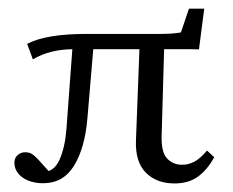

<svg xmlns="http://www.w3.org/2000/svg" viewBox="-20 -414 536 442"><path d="M381.8 8.3Q340.3 8.3 315.7 -16.6Q291 -41.5 293 -91.3L301.8 -321.3L358.4 -321.8L352.1 -101.1Q351.1 -63.5 364.7 -49.1Q378.4 -34.7 399.4 -34.7Q413.6 -34.7 427.2 -41.7Q440.9 -48.8 456.5 -67.4L473.1 -52.2Q458 -23.9 436.3 -7.8Q414.6 8.3 381.8 8.3ZM79.6 7.8Q50.3 7.8 31.7 -5.6Q13.2 -19 13.2 -39.6Q13.2 -50.8 20.8 -57.1Q28.3 -63.5 37.6 -63.5Q47.9 -63.5 54 -59.3Q60.1 -55.2 68.4 -46.4L99.1 -12.2L78.1 -18.1Q104 -17.6 116.7 -45.7Q129.4 -73.7 132.8 -115.2L148.4 -325.7H196.8L181.2 -141.1Q175.3 -72.8 150.4 -32.5Q125.5 7.8 79.6 7.8ZM55.7 -277.3 42.5 -313Q85.9 -335.9 178.2 -335.9H347.7Q378.9 -335.9 396.5 -339.4L415 -394H450.2L438 -300.3Q426.8 -300.8 413.6 -300.8Q400.4 -300.8 367.7 -300.8H150.9Q94.7 -300.8 55.7 -277.3Z"/></svg>

Font: Lateef Light
Style: Regular
Weight: 300
Designer: SIL International
Foundry: SIL International
Version: Version 4.200